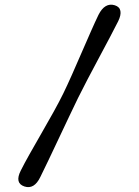

<svg xmlns="http://www.w3.org/2000/svg" viewBox="-113 -842 779 1076"><g transform="rotate(-5 276.5 -304.5)"><path d="M323 -288.5Q297.5 -246 264 -188.8Q230.5 -131.5 195 -70.8Q159.5 -10 127.8 44Q96 98 74 134Q33.5 202 -19.5 179Q-73.5 155.5 -32 88.5Q-10 52.5 25.8 0.2Q61.5 -52 102.2 -110.2Q143 -168.5 180.5 -224Q218 -279.5 243.5 -322Q269 -364.5 300.8 -422Q332.5 -479.5 365.2 -540Q398 -600.5 427.5 -654.2Q457 -708 478 -743Q519.5 -810 573.5 -788.5Q600 -777.5 602.2 -754Q604.5 -730.5 585 -698Q563.5 -663 529.8 -610.8Q496 -558.5 457.8 -500Q419.5 -441.5 384 -386Q348.5 -330.5 323 -288.5Z"/></g></svg>

Font: Fraunces 9pt SuperSoft Black
Style: Italic
Weight: 900
Italic angle: -16°
Version: Version 1.000;[0bf87f6ff]